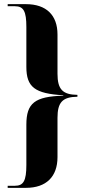

<svg xmlns="http://www.w3.org/2000/svg" viewBox="-20 -780 409 925"><path d="M17 125H105C203 125 257 71 257 -23V-212C257 -286 280 -313 353 -314V-323C282 -324 257 -349 257 -425V-614C257 -707 203 -760 105 -760H17V-750H52C94 -750 107 -725 107 -650V-458C107 -360 148 -329 285 -321V-319C148 -315 107 -284 107 -179V15C107 91 93 115 52 115H17Z"/></svg>

Font: Noto Serif Display Condensed Extra
Style: Regular
Weight: 800
Width: 3
Designer: Monotype Design Team
Foundry: Monotype Imaging Inc.
Version: Version 1.900